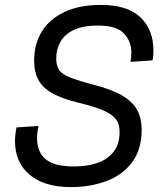

<svg xmlns="http://www.w3.org/2000/svg" viewBox="-20 -746 668 782"><path d="M269 16Q160 16 100.5 -34.5Q41 -85 41 -172Q41 -186 43 -201.5Q45 -217 47 -227L137 -233Q135 -226 133 -211.5Q131 -197 131 -182Q131 -127 166 -97.5Q201 -68 282 -68Q334 -68 375.5 -82Q417 -96 442 -127Q467 -158 467 -208Q467 -228 461 -244.5Q455 -261 437.5 -275Q420 -289 386.5 -302Q353 -315 298 -328Q233 -344 193.5 -366Q154 -388 136.5 -420.5Q119 -453 119 -500Q119 -566 150 -617Q181 -668 242 -697Q303 -726 391 -726Q499 -726 552 -675.5Q605 -625 605 -540Q605 -530 604 -518.5Q603 -507 601 -500L511 -494Q513 -501 514 -511Q515 -521 515 -532Q515 -577 485 -609.5Q455 -642 380 -642Q318 -642 280.5 -624Q243 -606 226 -575.5Q209 -545 209 -508Q209 -479 220.5 -461.5Q232 -444 265.5 -430.5Q299 -417 364 -400Q438 -381 480 -355.5Q522 -330 539.5 -296.5Q557 -263 557 -218Q557 -137 518 -85Q479 -33 413.5 -8.5Q348 16 269 16Z"/></svg>

Font: Geist
Style: Italic
Weight: 400
Italic angle: -12°
Designer: Basement.studio, Andrés Briganti, Mateo Zaragoza
Foundry: Basement.studio, Vercel, Andrés Briganti, Guido Ferreyra, Mateo Zaragoza
Version: Version 1.500